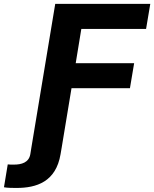

<svg xmlns="http://www.w3.org/2000/svg" viewBox="-117 -747 781 972"><path d="M41.9 0 36.6 33C29.5 76.7 -9.2 86.3 -46.2 86.3C-57.2 86.3 -70.7 86.6 -77.8 85.2L-96.9 201C-80.6 204.5 -49.4 204.5 -33.4 204.5C67.1 204.5 166.2 174 189.6 33.4L195.3 0L245 -300.4H540.8L562.1 -427.2H266.3L294.7 -600.5H622.5L643.8 -727.3H162.6Z"/></svg>

Font: Magic Ui Pro
Style: Bold Italic
Weight: 700
Italic angle: -9.39999°
Designer: Stefan Endress, Andreas Faust
Version: Version 1.000;FEAKit 1.0